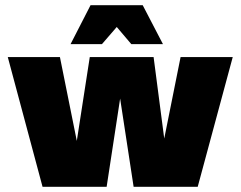

<svg xmlns="http://www.w3.org/2000/svg" viewBox="-20 -720 927 740"><path d="M742 0H495L443 -340L391 0H144L10 -500H211L276 -177L326 -500H572L613 -186L676 -500H877ZM608 -550H486L430 -616L373 -550H252L329 -700H530Z"/></svg>

Font: Fivo Sans Black
Style: Regular
Weight: 900
Designer: Alexander Slobzheninov
Foundry: Alexander Slobzheninov
Version: 1.0